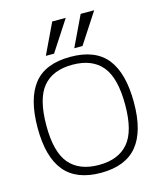

<svg xmlns="http://www.w3.org/2000/svg" viewBox="-129 -975 911 1083"><g transform="rotate(-15 326.0 -433.0)"><path d="M280 -881H359L243 -703H195ZM446 -881H525L409 -703H361ZM45 -321Q45 -492 112.5 -577Q180 -662 326 -662Q472 -662 539.5 -577Q607 -492 607 -321Q607 -152 538 -68.5Q469 15 326 15Q183 15 114 -68.5Q45 -152 45 -321ZM556 -321Q556 -478 498.5 -547Q441 -616 326 -616Q211 -616 153.5 -547Q96 -478 96 -321Q96 -167 154 -99Q212 -31 326 -31Q440 -31 498 -99Q556 -167 556 -321Z"/></g></svg>

Font: Pridi ExtraLight
Style: Regular
Weight: 275
Designer: Katatrad Team
Foundry: CadsonDemak
Version: Version 1.001